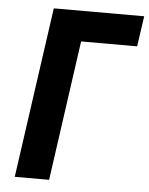

<svg xmlns="http://www.w3.org/2000/svg" viewBox="-51 -743 611 785"><g transform="rotate(5 254.5 -350.0)"><path d="M39 0 138 -700H509L491 -575H261L180 0Z"/></g></svg>

Font: Finlandica SemiBold
Style: Italic
Weight: 600
Italic angle: -8°
Designer: Niklas Ekholm, Juho Hiilivirta, Jaakko Suomalainen
Foundry: Helsinki Type Studio
Version: Version 1.063